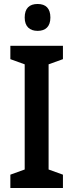

<svg xmlns="http://www.w3.org/2000/svg" viewBox="-20 -944 368 964"><path d="M169 -924C128 -924 104 -903 104 -856C104 -811 129 -789 169 -789C209 -789 233 -811 233 -856C233 -902 210 -924 169 -924ZM296 0V-67L224 -93V-621L296 -647V-714H32V-647L104 -621V-93L32 -67V0Z"/></svg>

Font: Noto Sans Arabic UI Cn SmBd
Style: Regular
Weight: 600
Width: 3
Designer: Monotype Design Team, Nadine Chahine and Nizar Qandah
Foundry: Monotype Imaging Inc.
Version: Version 2.010